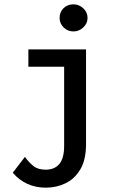

<svg xmlns="http://www.w3.org/2000/svg" viewBox="-20 -691 540 886"><path d="M192 175Q98 175 39 106L95 33Q113 58 134 75Q155 92 191 92Q232 92 254 65.5Q276 39 276 -18V-383H111V-463H377V-26Q377 46 351 90Q325 134 283 154.5Q241 175 192 175ZM319 -546Q292 -546 273.5 -564.5Q255 -583 255 -608Q255 -635 273 -653Q291 -671 319 -671Q345 -671 364.5 -652.5Q384 -634 384 -608Q384 -583 364.5 -564.5Q345 -546 319 -546Z"/></svg>

Font: Inconsolata SemiBold
Style: Regular
Weight: 600
Monospace: yes
Designer: Raph Levien, Cyreal, Brenton Simpson
Foundry: Raph Levien, Cyreal, Google
Version: Version 3.100; ttfautohint (v1.8.4.7-5d5b)